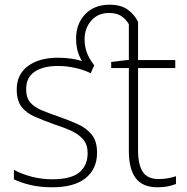

<svg xmlns="http://www.w3.org/2000/svg" viewBox="-20 -785 792 815"><path d="M392 -137Q392 -68 343.5 -29Q295 10 202 10Q150 10 108.5 0Q67 -10 39 -24V-64Q75 -45 116.5 -34.5Q158 -24 202 -24Q282 -24 317 -53.5Q352 -83 352 -135Q352 -170 334 -192Q316 -214 284 -229Q252 -244 208 -258Q164 -274 128 -289.5Q92 -305 71.5 -331.5Q51 -358 51 -406Q51 -469 98.5 -504.5Q146 -540 227 -540Q254 -540 279.5 -536.5Q305 -533 328 -526Q314 -549 308.5 -572.5Q303 -596 303 -622Q303 -684 341.5 -724.5Q380 -765 445 -765Q494 -765 523 -743.5Q552 -722 566 -692V-530H724V-496H566V-146Q566 -88 585.5 -56.5Q605 -25 653 -25Q676 -25 694 -28.5Q712 -32 727 -37V-4Q711 2 692.5 6Q674 10 649 10Q585 10 556 -29Q527 -68 527 -143V-496H452V-522L527 -531V-682Q516 -702 496 -716Q476 -730 443 -730Q396 -730 367.5 -697.5Q339 -665 339 -618Q339 -589 348.5 -562.5Q358 -536 380 -508L365 -474Q338 -488 300.5 -496.5Q263 -505 226 -505Q163 -505 127 -480.5Q91 -456 91 -407Q91 -370 108.5 -350Q126 -330 157 -317Q188 -304 229 -290Q272 -275 309 -258.5Q346 -242 369 -214Q392 -186 392 -137Z"/></svg>

Font: Noto Sans Disp ExtLt
Style: Regular
Weight: 200
Designer: Monotype Design Team
Foundry: Monotype Imaging Inc.
Version: Version 2.000;GOOG;noto-source:20170915:90ef993387c0